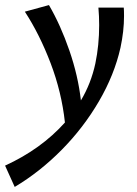

<svg xmlns="http://www.w3.org/2000/svg" viewBox="-74 -448 541 757"><path d="M415 -385Q415 -325 401 -260Q377 -153 316 -48.5Q255 56 169 143Q83 230 -16 289L-54 205Q88 140 182 35Q169 -85 125.5 -199Q82 -313 24 -402L119 -428Q165 -349 199.5 -249Q234 -149 245 -52Q285 -119 302 -198Q317 -270 317 -349Q317 -384 314 -418H414Q415 -407 415 -385Z"/></svg>

Font: Ysabeau Semibold
Style: Italic
Weight: 600
Italic angle: -12°
Designer: Christian Thalmann (Catharsis Fonts)
Version: Version 0.003